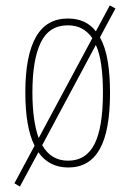

<svg xmlns="http://www.w3.org/2000/svg" viewBox="-20 -605 478 705"><path d="M384 -264Q384 -124 346 -57Q308 10 231 10Q160 10 121 -46L53 80L33 68L107 -70Q73 -137 73 -266Q73 -400 111.5 -468.5Q150 -537 229 -537Q296 -537 332 -490L383 -585L404 -574L347 -468Q367 -432 375.5 -380.5Q384 -329 384 -264ZM99 -266Q99 -162 122 -98L319 -465Q303 -488 281 -500Q259 -512 229 -512Q160 -512 129.5 -448.5Q99 -385 99 -266ZM358 -265Q358 -320 352 -364.5Q346 -409 332 -440L135 -72Q167 -15 230 -15Q296 -15 327 -76Q358 -137 358 -265Z"/></svg>

Font: Noto Sans Telugu ExtraCondensed Thin
Style: Regular
Weight: 100
Width: 2
Designer: Jelle Bosma - Monotype Design Team
Foundry: Monotype Imaging Inc.
Version: Version 2.005; ttfautohint (v1.8.4.7-5d5b)